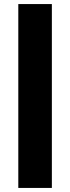

<svg xmlns="http://www.w3.org/2000/svg" viewBox="-20 -763 345 944"><path d="M70 -743H235V161H70Z"/></svg>

Font: Saira Stencil
Style: Regular
Weight: 400
Designer: Hector Gatti with collaboration of the Omnibus-Type team
Foundry: Omnibus-Type
Version: Version 1.003